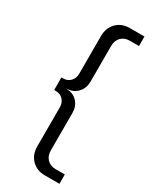

<svg xmlns="http://www.w3.org/2000/svg" viewBox="-231 -794 833 1033"><g transform="rotate(30 185.5 -277.5)"><path d="M280 122H338V180H247Q197 180 165.5 148Q134 116 134 65V-177Q134 -206 116.5 -224.5Q99 -243 71 -243H61V-321H71Q99 -321 116.5 -339.5Q134 -358 134 -387V-619Q134 -671 165.5 -703Q197 -735 247 -735H338V-676H280Q248 -676 228 -655.5Q208 -635 208 -602V-380Q208 -340 184 -313Q160 -286 122 -283L112 -282L122 -281Q160 -279 184 -252Q208 -225 208 -185V48Q208 81 228 101.5Q248 122 280 122Z"/></g></svg>

Font: Metropolitano
Style: Regular
Weight: 400
Designer: Fonts by Alex Slobzheninov & Chris M. Simpson / Changes by Cristiano Sobral
Foundry: Fonts by Alex Slobzheninov & Chris M. Simpson / Changes by Cristiano Sobral
Version: Version 1.00;August 30, 2020;FontCreator 13.0.0.2681 64-bit